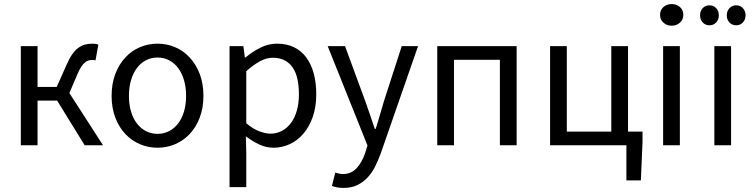

<svg xmlns="http://www.w3.org/2000/svg" viewBox="-20 -712 3691 941"><path d="M82 0V-486H164V-286H258L306 -394Q320 -426 334 -446Q348 -466 364 -477.5Q380 -489 397 -493.5Q414 -498 434 -498Q450 -498 462 -493L448 -416Q443 -418 440 -418Q437 -418 432 -418Q422 -418 413.5 -415.5Q405 -413 396.5 -406Q388 -399 379 -386Q370 -373 361 -352L320 -256L485 0H395L260 -219H164V0Z M752 12Q707 12 666.5 -5Q626 -22 595 -54.5Q564 -87 545.5 -134.5Q527 -182 527 -242Q527 -303 545.5 -350.5Q564 -398 595 -431Q626 -464 666.5 -481Q707 -498 752 -498Q797 -498 837.5 -481Q878 -464 909 -431Q940 -398 958.5 -350.5Q977 -303 977 -242Q977 -182 958.5 -134.5Q940 -87 909 -54.5Q878 -22 837.5 -5Q797 12 752 12ZM752 -56Q783 -56 809 -69.5Q835 -83 853.5 -107.5Q872 -132 882 -166Q892 -200 892 -242Q892 -284 882 -318.5Q872 -353 853.5 -378Q835 -403 809 -416.5Q783 -430 752 -430Q721 -430 695 -416.5Q669 -403 650.5 -378Q632 -353 622 -318.5Q612 -284 612 -242Q612 -200 622 -166Q632 -132 650.5 -107.5Q669 -83 695 -69.5Q721 -56 752 -56Z M1105 205V-486H1173L1180 -430H1183Q1216 -458 1255.5 -478Q1295 -498 1338 -498Q1385 -498 1421 -480.5Q1457 -463 1481 -430.5Q1505 -398 1517.5 -352.5Q1530 -307 1530 -250Q1530 -188 1513 -139.5Q1496 -91 1467 -57Q1438 -23 1400 -5.5Q1362 12 1320 12Q1286 12 1252.5 -3Q1219 -18 1185 -44L1187 41V205ZM1306 -57Q1336 -57 1361.5 -70.5Q1387 -84 1405.5 -108.5Q1424 -133 1434.5 -169Q1445 -205 1445 -250Q1445 -290 1438 -323Q1431 -356 1415.5 -379.5Q1400 -403 1375.5 -416Q1351 -429 1317 -429Q1286 -429 1254.5 -412Q1223 -395 1187 -363V-108Q1220 -80 1251 -68.5Q1282 -57 1306 -57Z M1664 209Q1647 209 1633 206.5Q1619 204 1607 199L1623 134Q1631 136 1641 138.5Q1651 141 1660 141Q1702 141 1728.5 111.5Q1755 82 1770 37L1781 1L1586 -486H1671L1770 -217Q1781 -185 1793.5 -149.5Q1806 -114 1817 -80H1821Q1832 -113 1842 -149Q1852 -185 1862 -217L1949 -486H2029L1846 40Q1833 76 1817 107Q1801 138 1779 160.5Q1757 183 1729 196Q1701 209 1664 209Z M2123 0V-486H2512V0H2430V-419H2205V0Z M2676 0V-486H2758V-67H2976V-486H3058V-67H3129V-15L3121 172H3050V0Z M3230 0V-486H3312V0ZM3272 -586Q3248 -586 3231.5 -601Q3215 -616 3215 -639Q3215 -663 3231.5 -677.5Q3248 -692 3272 -692Q3296 -692 3312.5 -677.5Q3329 -663 3329 -639Q3329 -616 3312.5 -601Q3296 -586 3272 -586Z M3457 -588Q3437 -588 3424 -602Q3411 -616 3411 -637Q3411 -658 3424 -672Q3437 -686 3457 -686Q3477 -686 3490 -672Q3503 -658 3503 -637Q3503 -616 3490 -602Q3477 -588 3457 -588ZM3588 -588Q3568 -588 3555 -602Q3542 -616 3542 -637Q3542 -658 3555 -672Q3568 -686 3588 -686Q3608 -686 3621 -672Q3634 -658 3634 -637Q3634 -616 3621 -602Q3608 -588 3588 -588ZM3481 0V-486H3563V0Z"/></svg>

Font: Pinyin1712
Style: Regular
Weight: 400
Version: Version 1